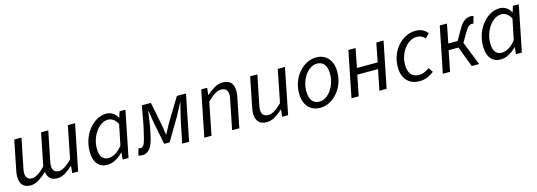

<svg xmlns="http://www.w3.org/2000/svg" viewBox="3 -1226 5499 1967"><g transform="rotate(-15 2753.0 -243.0)"><path d="M166.4 12Q106.1 12 79.1 -20.7Q52.2 -53.4 52.2 -109.2Q52.2 -126.8 54.2 -141.5Q56.2 -156.2 60.2 -176.1L122.2 -486.1H198.8L138.3 -186Q134.6 -167.3 132.5 -154.7Q130.3 -142.1 130.3 -129.3Q130.3 -92.5 147.8 -73.5Q165.3 -54.5 201.3 -54.5Q222 -54.5 258.5 -75.7Q294.9 -97 337.7 -142.1L406.8 -486.1H483.3L422.8 -186Q419.2 -167.3 417 -154.7Q414.8 -142.1 414.8 -129.3Q414.8 -92.5 432.1 -73.5Q449.4 -54.5 485.1 -54.5Q506.6 -54.5 543 -75.7Q579.4 -97 622.2 -142.1L690.5 -486.1H767.1L669.6 0H606.6L614.2 -72.8H610.2Q572.4 -37.2 530.9 -12.6Q489.3 12 451 12Q393.2 12 368.8 -15.9Q344.4 -43.7 338.8 -83.4Q292.2 -39.2 248.5 -13.6Q204.7 12 166.4 12Z M976.4 12Q912.3 12 874.3 -33.5Q836.4 -78.9 836.4 -164.4Q836.4 -234.2 858.1 -294.9Q879.7 -355.6 917.2 -401.2Q954.7 -446.7 1001.6 -472.4Q1048.5 -498.1 1098.6 -498.1Q1138.2 -498.1 1168.9 -478.1Q1199.7 -458.1 1216.5 -424.7H1219.8L1239.2 -486.1H1301.5L1204 0H1141L1148.6 -72.1H1145.3Q1109.8 -35 1065.8 -11.5Q1021.9 12 976.4 12ZM1004.1 -52.3Q1043.1 -52.3 1082.1 -75.1Q1121.2 -97.9 1156.6 -144.8L1201.2 -361.7Q1180.2 -400.7 1154.9 -417.2Q1129.6 -433.8 1101.7 -433.8Q1065.2 -433.8 1031.6 -412.6Q998 -391.3 971.9 -355.2Q945.8 -319.2 930.5 -272.8Q915.2 -226.4 915.2 -175.6Q915.2 -113.2 939.4 -82.7Q963.5 -52.3 1004.1 -52.3Z M1350.1 9.2Q1338.3 9.2 1327.1 7.1Q1316 5 1307.5 1.4L1328.6 -69.5Q1333.6 -68.5 1339.2 -67Q1344.7 -65.5 1350.7 -65.5Q1370.7 -65.5 1384.3 -87.4Q1398 -109.2 1409.5 -158.5Q1430.5 -241.4 1446.2 -322.4Q1462 -403.5 1475.7 -486H1571.5L1617.1 -256.4Q1622.9 -227.7 1627.9 -196.2Q1632.8 -164.7 1637 -133.7H1641Q1657.3 -165.7 1674 -197Q1690.8 -228.4 1707.9 -257.2L1847.1 -486H1943.7L1846.5 0H1773.1L1819.2 -225.8Q1822.8 -242.4 1828.2 -265.4Q1833.5 -288.3 1840 -314.4Q1846.4 -340.4 1853.1 -365.8Q1859.7 -391.1 1865.3 -411.9H1861.3Q1843.1 -379 1825.8 -344.5Q1808.4 -310.1 1790.6 -278.2L1652.2 -45.5H1594.5L1548.9 -274.5Q1542.9 -308.6 1537.9 -342.7Q1532.9 -376.8 1526.9 -411.9H1522.9Q1516.7 -361.8 1510.5 -318.3Q1504.2 -274.7 1496 -231.5Q1487.7 -188.2 1475.6 -137.3Q1458 -63.8 1427.1 -27.3Q1396.2 9.2 1350.1 9.2Z M2007.8 0 2105.2 -486.1H2168.2L2160.6 -413.2H2164.6Q2204.1 -448.9 2246.5 -473.5Q2288.9 -498.1 2333.7 -498.1Q2395.7 -498.1 2422.4 -465.6Q2449.2 -433.1 2449.2 -376.9Q2449.2 -359.7 2447.5 -344.8Q2445.8 -329.9 2441.2 -310L2379.2 0H2302.6L2363.1 -300.1Q2367.4 -319.8 2369.3 -331.9Q2371.1 -344 2371.1 -356.8Q2371.1 -394.2 2353.8 -412.9Q2336.5 -431.6 2298.8 -431.6Q2270.2 -431.6 2234.4 -410.8Q2198.6 -390.1 2152.6 -344L2084.3 0Z M2669.6 12Q2608.6 12 2581.5 -20.8Q2554.3 -53.6 2554.3 -108.9Q2554.3 -126.3 2556.3 -141.2Q2558.3 -156.2 2562.3 -176L2624.3 -486H2700.8L2640 -186.1Q2636.6 -167.2 2634.3 -154.6Q2632 -142 2632 -129.5Q2632 -92.7 2649.7 -73.6Q2667.3 -54.5 2704.9 -54.5Q2732.9 -54.5 2768.4 -75.7Q2803.9 -96.9 2848.7 -142.1L2917 -486H2993.4L2896.8 0H2833.6L2841.3 -73.9H2837.3Q2799 -38.5 2756.3 -13.3Q2713.6 12 2669.6 12Z M3236.1 12Q3183.7 12 3144.7 -11.5Q3105.7 -34.9 3084.2 -78.8Q3062.6 -122.6 3062.6 -183.4Q3062.6 -252.6 3084.6 -309.9Q3106.6 -367.3 3144.1 -409.4Q3181.6 -451.6 3228.3 -474.8Q3275 -498.1 3325.2 -498.1Q3377.6 -498.1 3416.6 -474.6Q3455.6 -451.2 3477.1 -407.3Q3498.6 -363.5 3498.6 -302.7Q3498.6 -233.5 3476.6 -176.2Q3454.7 -118.8 3417.1 -76.7Q3379.6 -34.5 3332.9 -11.3Q3286.2 12 3236.1 12ZM3244 -51.5Q3278 -51.5 3309.6 -70.9Q3341.3 -90.3 3366.3 -124.1Q3391.4 -158 3406.3 -202.7Q3421.3 -247.5 3421.3 -298.2Q3421.3 -364.6 3394.5 -399.6Q3367.8 -434.6 3317.3 -434.6Q3283.9 -434.6 3251.9 -415.4Q3220 -396.2 3194.9 -362.3Q3169.9 -328.5 3154.9 -283.7Q3140 -239 3140 -187.9Q3140 -122.4 3166.9 -87Q3193.9 -51.5 3244 -51.5Z M3568.8 0 3666.2 -486.1H3742.8L3703 -285.3H3922.8L3962.5 -486.1H4039.1L3941.6 0H3865.1L3908.7 -218.1H3688.9L3645.3 0Z M4287.9 12Q4235 12 4194.6 -10.9Q4154.2 -33.8 4131.8 -77.5Q4109.4 -121.2 4109.4 -183.4Q4109.4 -251.4 4131.6 -308.7Q4153.7 -366 4191.7 -408.5Q4229.7 -450.9 4278.7 -474.5Q4327.7 -498.1 4380.3 -498.1Q4424.5 -498.1 4456 -481.1Q4487.6 -464.2 4506.2 -438.6L4462.4 -395.2Q4445.6 -415.5 4425.2 -425Q4404.7 -434.6 4375.4 -434.6Q4338.9 -434.6 4305.1 -415Q4271.4 -395.4 4244.9 -361.4Q4218.4 -327.4 4202.9 -282.6Q4187.4 -237.9 4187.4 -187.9Q4187.4 -122.4 4216.2 -87Q4244.9 -51.5 4302.4 -51.5Q4333 -51.5 4361.9 -64.6Q4390.9 -77.8 4410.8 -93.4L4444 -46Q4418.5 -25 4379.1 -6.5Q4339.7 12 4287.9 12Z M4537.8 0 4635.2 -486.1H4711.8L4672 -285.3H4771.4L4833.1 -394.1Q4868.8 -456.1 4900 -475.8Q4931.1 -495.6 4964.6 -495.6Q4981.3 -495.6 4994.1 -490.8L4972.9 -414.3Q4968.9 -416.3 4965.1 -416.6Q4961.4 -417 4955.9 -417Q4940.1 -417 4922.3 -404.1Q4904.5 -391.3 4880.6 -350.2L4823.2 -251.3L4923 0H4844.4L4761.6 -218.1H4657.9L4614.3 0Z M5148.4 12Q5084.3 12 5046.3 -33.5Q5008.4 -78.9 5008.4 -164.4Q5008.4 -234.2 5030.1 -294.9Q5051.7 -355.6 5089.2 -401.2Q5126.7 -446.7 5173.6 -472.4Q5220.5 -498.1 5270.6 -498.1Q5310.2 -498.1 5340.9 -478.1Q5371.7 -458.1 5388.5 -424.7H5391.8L5411.2 -486.1H5473.5L5376 0H5313L5320.6 -72.1H5317.3Q5281.8 -35 5237.8 -11.5Q5193.9 12 5148.4 12ZM5176.1 -52.3Q5215.1 -52.3 5254.1 -75.1Q5293.2 -97.9 5328.6 -144.8L5373.2 -361.7Q5352.2 -400.7 5326.9 -417.2Q5301.6 -433.8 5273.7 -433.8Q5237.2 -433.8 5203.6 -412.6Q5170 -391.3 5143.9 -355.2Q5117.8 -319.2 5102.5 -272.8Q5087.2 -226.4 5087.2 -175.6Q5087.2 -113.2 5111.4 -82.7Q5135.5 -52.3 5176.1 -52.3Z"/></g></svg>

Font: Source Sans Variable
Style: Italic
Weight: 200
Italic angle: -11°
Designer: Paul D. Hunt
Foundry: Adobe Systems Incorporated
Version: Version 3.006;hotconv 1.0.111;makeotfexe 2.5.65597